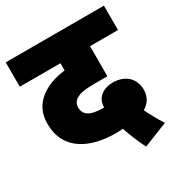

<svg xmlns="http://www.w3.org/2000/svg" viewBox="-164 -740 875 928"><g transform="rotate(-30 274.0 -276.0)"><path d="M384 70 520 16C498 -18 478 -55 462 -88C489 -104 512 -130 512 -174C512 -235 470 -279 398 -279C349 -279 303 -252 303 -197V-195C301 -195 300 -195 298 -195C218 -195 194 -221 194 -258C194 -277 203 -292 219 -301C239 -313 267 -318 323 -318H392V-486H548V-622H0V-486H227V-446C170 -439 123 -422 87 -394C49 -364 26 -323 26 -264C26 -111 155 -59 291 -59C304 -59 317 -60 330 -61C343 -21 361 24 384 70Z"/></g></svg>

Font: Noto Sans Devanagari UI SemiCondensed Black
Style: Regular
Weight: 900
Width: 4
Designer: Jelle Bosma - Monotype Design Team
Foundry: Monotype Imaging Inc.
Version: Version 2.004